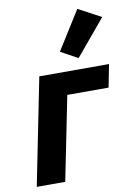

<svg xmlns="http://www.w3.org/2000/svg" viewBox="-90 -873 650 930"><g transform="rotate(-10 234.5 -407.5)"><path d="M469 -755 357 -815 238 -625 322 -579ZM14 0H154L237 -413H440L462 -525H119Z"/></g></svg>

Font: LVC Sans
Style: Bold Italic
Weight: 700
Italic angle: -11.31°
Designer: Mike Abbink, Paul van der Laan, Pieter van Rosmalen
Foundry: Bold Monday
Version: Version 3.0